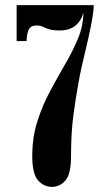

<svg xmlns="http://www.w3.org/2000/svg" viewBox="-20 -720 418 750"><path d="M183 10Q151.5 10 128.8 -15.2Q106 -40.5 106 -110.5Q106 -183.5 126 -246.2Q146 -309 175.8 -364.2Q205.5 -419.5 235.2 -470.5Q265 -521.5 285.2 -570.8Q305.5 -620 305.5 -671.5Q298.5 -640 275.2 -620.5Q252 -601 213 -601Q186 -601 171.8 -605.8Q157.5 -610.5 147.5 -615.5Q137.5 -620.5 122 -620.5Q101.5 -620.5 93.5 -606.5Q85.5 -592.5 83.5 -559.5H45V-700H346Q346 -674.5 336 -622.8Q326 -571 310.5 -508.5Q305 -485 298.8 -457.8Q292.5 -430.5 287 -398.5Q276 -340 266.8 -270.5Q257.5 -201 257.5 -110.5Q257.5 -40.5 235.8 -15.2Q214 10 183 10Z"/></svg>

Font: Imbue 10pt ExtraBold
Style: Regular
Weight: 800
Designer: Tyler Finck
Foundry: Etcetera Type Company
Version: Version 1.102; ttfautohint (v1.8.3)